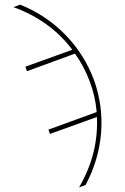

<svg xmlns="http://www.w3.org/2000/svg" viewBox="-20 -565 540 831"><path d="M386.7 -218.8Q426.8 -107.4 417.5 9.8Q408.2 127 350.6 235.4L322.3 246.1Q407.2 99.6 399.4 -58.6L196.3 14.6L189.5 -3.9L398.4 -80.1Q392.6 -149.4 368.2 -212.9Q343.8 -278.3 304.7 -333L96.7 -256.8L89.8 -276.4L293 -349.6Q197.3 -476.6 38.1 -534.2L67.4 -544.9Q180.7 -499 263.2 -414.1Q345.7 -329.1 386.7 -218.8Z"/></svg>

Font: Mgen+ 1mn thin
Style: Regular
Weight: 100
Designer: [Source Han Sans]
Ryoko NISHIZUKA  (kana & ideographs); Paul D. Hunt (Latin, Greek & Cyrillic); Wenlong ZHANG  (bopomofo
Version: Version 1.059.20150602